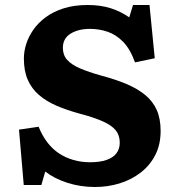

<svg xmlns="http://www.w3.org/2000/svg" viewBox="-20 -734 716 768"><path d="M360 14Q301 14 248.3 -3.2Q195.5 -20.5 161 -48L145.5 6H75L56 -215.5L134.5 -227Q148.5 -192 169 -165Q189.5 -138 216 -120.5Q242.5 -103 274 -94Q305.5 -85 340.5 -85Q379 -85 405.5 -94Q432 -103 445.5 -120.5Q459 -138 459 -163Q459 -193 443 -212.7Q427 -232.5 392 -248.2Q357 -264 298.5 -279.5Q247 -293.5 206 -311.2Q165 -329 135.7 -354.2Q106.5 -379.5 91 -415Q75.5 -450.5 75.5 -500Q75.5 -528 84.7 -557.5Q94 -587 113.2 -614.7Q132.5 -642.5 162.7 -665Q193 -687.5 234.7 -700.7Q276.5 -714 331 -714Q382.5 -714 423 -701Q463.5 -688 497 -664.5L512 -714H578L599 -501L520 -484.5Q501 -537.5 472.8 -566.5Q444.5 -595.5 410.5 -607Q376.5 -618.5 340 -618.5Q293.5 -618.5 262.5 -599.5Q231.5 -580.5 231.5 -542.5Q231.5 -514 248.5 -494.8Q265.5 -475.5 299.5 -460.8Q333.5 -446 385.5 -431.5Q442 -416.5 485.8 -398Q529.5 -379.5 560.3 -354.5Q591 -329.5 606.8 -294.5Q622.5 -259.5 622.5 -210Q622.5 -156 601.3 -114.3Q580 -72.5 542.8 -43.7Q505.5 -15 458.5 -0.5Q411.5 14 360 14Z"/></svg>

Font: Literata Variable Black
Style: Regular
Weight: 900
Designer: Latin by Veronika Burian and Jose Scaglione. Greek by Irene Vlachou. Cyrillic by Vera Evstafieva.
Foundry: TypeTogether
Version: Version 3.021